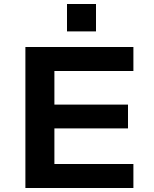

<svg xmlns="http://www.w3.org/2000/svg" viewBox="-20 -940 768 960"><path d="M107 0V-705H647V-585H252V-417H620V-298H252V-120H647V0ZM315 -783V-920H460V-783Z"/></svg>

Font: Nunito Sans 7pt SemiExpanded
Style: Bold
Weight: 700
Width: 6
Designer: Vernon Adams
Foundry: Vernon Adams
Version: Version 3.101;gftools[0.9.27]